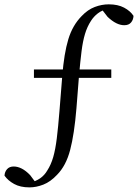

<svg xmlns="http://www.w3.org/2000/svg" viewBox="-40 -737 623 868"><path d="M93 110.1Q51.8 110.1 23.9 94.7Q-4 79.3 -19.6 57.2Q-18.8 40 -8.1 27.8Q2.5 15.7 22 15.7Q39.7 15.7 58.4 25.2Q77.1 34.7 96.4 54.9L128.1 97.4L82.3 91.4L95.2 88.8Q149 76.6 173.7 33.8Q190.7 7.6 200.7 -27.1Q210.6 -61.7 216.8 -112Q223 -162.3 228.8 -234.7L241.6 -394.8Q249.6 -495.6 268.7 -559Q287.8 -622.5 329.3 -664.5Q356.6 -693.4 388.3 -705.4Q419.9 -717.4 451.6 -717.4Q492.8 -717.4 520.9 -702.5Q549 -687.6 563.6 -665.3Q562.8 -647.5 552.4 -635.3Q542.1 -623 521.8 -623Q504.1 -623 485.4 -632.3Q466.7 -641.6 446.4 -660.8L413.7 -702.9L460.5 -699.1L447.9 -696.1Q421.7 -691.5 402.7 -676.9Q383.7 -662.3 371.3 -642.7Q354.3 -616.7 344.4 -583.9Q334.4 -551 328.7 -505.6Q323 -460.2 317.2 -395L305.6 -247.5Q295.9 -130.3 277.1 -58.8Q258.4 12.6 217.6 53.6Q188 85.1 155.9 97.6Q123.9 110.1 93 110.1ZM113.4 -384.9V-423H463.1V-384.9Z"/></svg>

Font: Noto Serif KR
Style: Regular
Weight: 200
Designer: Ryoko NISHIZUKA 西塚涼子 (kana & ideographs); Frank Grießhammer (Latin, Greek & Cyrillic); Wenlong ZHANG 张文龙 (bopomofo); San
Foundry: Adobe
Version: Version 2.001;hotconv 1.1.0;makeotfexe 2.6.0